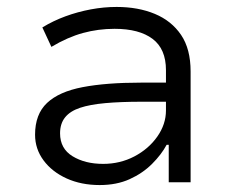

<svg xmlns="http://www.w3.org/2000/svg" viewBox="-20 -525 668 553"><path d="M267 8Q214 8 172 -11Q130 -30 105.5 -63Q81 -96 81 -137Q81 -196 115.5 -228.5Q150 -261 218 -274Q286 -287 385 -287H472V-232H388Q328 -232 283.5 -228Q239 -224 210.5 -214.5Q182 -205 167.5 -187Q153 -169 153 -141Q153 -97 189 -75Q225 -53 277 -53Q326 -53 367 -74.5Q408 -96 433 -131.5Q458 -167 458 -207V-323Q458 -384 419.5 -413Q381 -442 310 -442Q263 -442 219 -430Q175 -418 128 -390L102 -446Q133 -465 168.5 -478Q204 -491 241.5 -498Q279 -505 316 -505Q378 -505 426 -485Q474 -465 501.5 -424.5Q529 -384 529 -319V0H466V-108H460Q445 -80 418 -53Q391 -26 353.5 -9Q316 8 267 8Z"/></svg>

Font: Nunito Sans 6pt Light
Style: Regular
Weight: 300
Version: Version 3.101;gftools[0.9.27]